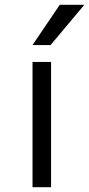

<svg xmlns="http://www.w3.org/2000/svg" viewBox="-20 -777 370 797"><path d="M190 -590H115L228 -757H330ZM115 0V-520H192V0Z"/></svg>

Font: M PLUS 1p
Style: Regular
Weight: 400
Version: Version 1.062